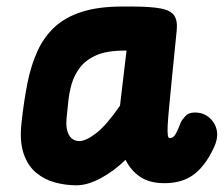

<svg xmlns="http://www.w3.org/2000/svg" viewBox="-20 -561 685 588"><path d="M521 -466 506.5 -321.5Q501.5 -268.5 498 -233Q494.5 -197.5 493.5 -176.5Q492.5 -155.5 494 -146.8Q495.5 -138 500 -138Q510.5 -138 517.5 -150Q524.5 -162 529.5 -175.8Q534.5 -189.5 539 -195L547 -204.5Q555.5 -214.5 569.8 -216Q584 -217.5 598 -213.5Q614.5 -208.5 627 -195Q639.5 -181.5 643.5 -164Q647 -150 643.2 -132Q639.5 -114 620 -80.5Q594.5 -38 562 -19Q529.5 0 483.5 0Q438 0 409.2 -19.5Q380.5 -39 364.5 -71.5Q329 -37 288.5 -15.2Q248 6.5 214 6.5Q181 6.5 148.5 -2.2Q116 -11 90.5 -32.2Q65 -53.5 52.2 -91Q39.5 -128.5 46 -186Q53 -251 64 -306.2Q75 -361.5 95 -405Q115 -448.5 148 -478.8Q181 -509 231.5 -525Q282 -541 354.5 -541H383Q440.5 -541 471.5 -535.2Q502.5 -529.5 513.5 -513.5Q524.5 -497.5 521 -466ZM184 -200.5Q180.5 -167 191 -148Q201.5 -129 223 -129Q243.5 -129 275 -153.5Q306.5 -178 347.5 -237.5L367.5 -406H359.5Q307.5 -406 275 -391.8Q242.5 -377.5 224.8 -354Q207 -330.5 199.2 -303Q191.5 -275.5 189 -248.5Q186.5 -221.5 184 -200.5Z"/></svg>

Font: Edu NSW ACT Hand Pre
Style: Regular
Weight: 400
Designer: Tina and Corey Anderson, Eben Sorkin, Mirko Velimirovic
Foundry: Sorkin Type Co.
Version: Version 2.000